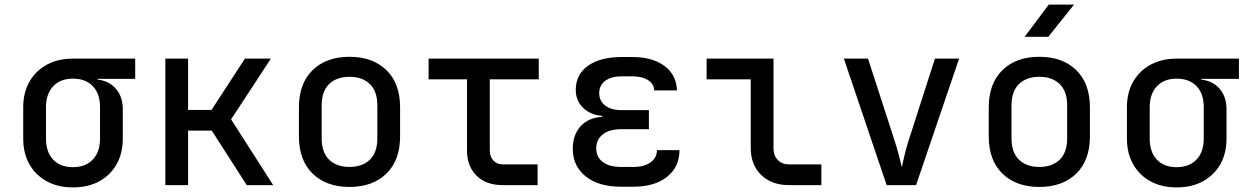

<svg xmlns="http://www.w3.org/2000/svg" viewBox="-20 -805 5440 835"><path d="M297 10Q232 10 183.5 -16.5Q135 -43 108 -90.5Q81 -138 81 -202V-339Q81 -402 108 -449.5Q135 -497 183.5 -523.5Q232 -550 297 -550H568V-462H404V-459Q455 -453 484.5 -418.5Q514 -384 514 -330V-202Q514 -138 487 -90.5Q460 -43 411.5 -16.5Q363 10 297 10ZM297 -78Q352 -78 383.5 -111Q415 -144 415 -202V-339Q415 -398 383.5 -430.5Q352 -463 297 -463Q242 -463 211 -429.5Q180 -396 180 -339V-202Q180 -144 211 -111Q242 -78 297 -78Z M699 0V-550H798V-327H900L1045 -550H1158L985 -286L1168 0H1053L901 -237H798V0Z M1500 8Q1399 8 1339.5 -50Q1280 -108 1280 -212V-338Q1280 -442 1339.5 -500Q1399 -558 1500 -558Q1601 -558 1660.5 -500Q1720 -442 1720 -338V-212Q1720 -108 1660.5 -50Q1601 8 1500 8ZM1500 -79Q1556 -79 1588.5 -110.5Q1621 -142 1621 -203V-347Q1621 -408 1588.5 -439.5Q1556 -471 1500 -471Q1444 -471 1411.5 -439.5Q1379 -408 1379 -347V-203Q1379 -142 1411.5 -110.5Q1444 -79 1500 -79Z M2165 0Q2094 0 2052.5 -41Q2011 -82 2011 -150V-460H1844V-550H2323V-460H2110V-151Q2110 -124 2125.5 -107Q2141 -90 2167 -90H2318V0Z M2735 7H2680Q2583 7 2527 -38Q2471 -83 2471 -158Q2471 -218 2504.5 -255.5Q2538 -293 2599 -297V-301Q2548 -305 2516 -336Q2484 -367 2484 -414Q2484 -482 2538 -519.5Q2592 -557 2683 -557H2730Q2818 -557 2870 -518Q2922 -479 2924 -412H2825Q2824 -440 2798.5 -456.5Q2773 -473 2730 -473H2683Q2638 -473 2612 -453.5Q2586 -434 2586 -400Q2586 -366 2612 -346Q2638 -326 2683 -326H2802V-243H2680Q2630 -243 2601.5 -220.5Q2573 -198 2573 -160Q2573 -122 2601.5 -100.5Q2630 -79 2680 -79H2735Q2782 -79 2809.5 -99Q2837 -119 2837 -152H2935Q2935 -79 2881 -36Q2827 7 2735 7Z M3411 0Q3336 0 3290.5 -44Q3245 -88 3245 -161V-460H3053V-550H3344V-161Q3344 -128 3362.5 -109Q3381 -90 3413 -90H3552V0Z M3836 0 3650 -550H3755L3872 -189Q3882 -157 3890 -126.5Q3898 -96 3902 -78Q3906 -96 3913 -126.5Q3920 -157 3930 -189L4046 -550H4151L3964 0Z M4500 8Q4399 8 4339.5 -50Q4280 -108 4280 -212V-338Q4280 -442 4339.5 -500Q4399 -558 4500 -558Q4601 -558 4660.5 -500Q4720 -442 4720 -338V-212Q4720 -108 4660.5 -50Q4601 8 4500 8ZM4500 -79Q4556 -79 4588.5 -110.5Q4621 -142 4621 -203V-347Q4621 -408 4588.5 -439.5Q4556 -471 4500 -471Q4444 -471 4411.5 -439.5Q4379 -408 4379 -347V-203Q4379 -142 4411.5 -110.5Q4444 -79 4500 -79ZM4436 -645 4541 -785H4651L4539 -645Z M5097 10Q5032 10 4983.5 -16.5Q4935 -43 4908 -90.5Q4881 -138 4881 -202V-339Q4881 -402 4908 -449.5Q4935 -497 4983.5 -523.5Q5032 -550 5097 -550H5368V-462H5204V-459Q5255 -453 5284.5 -418.5Q5314 -384 5314 -330V-202Q5314 -138 5287 -90.5Q5260 -43 5211.5 -16.5Q5163 10 5097 10ZM5097 -78Q5152 -78 5183.5 -111Q5215 -144 5215 -202V-339Q5215 -398 5183.5 -430.5Q5152 -463 5097 -463Q5042 -463 5011 -429.5Q4980 -396 4980 -339V-202Q4980 -144 5011 -111Q5042 -78 5097 -78Z"/></svg>

Font: JetBrains Mono NL Medium
Style: Regular
Weight: 500
Monospace: yes
Designer: Philipp Nurullin, Konstantin Bulenkov
Foundry: JetBrains
Version: Version 2.305; ttfautohint (v1.8.4.7-5d5b)